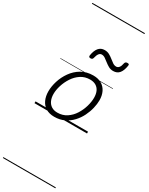

<svg xmlns="http://www.w3.org/2000/svg" viewBox="-422 -1188 1450 1865"><g transform="rotate(30 303.5 -255.0)"><path d="M231 19Q175 19 136.5 -4.5Q98 -28 78.5 -70.5Q59 -113 59 -168Q59 -223 78 -284Q97 -345 135 -398.5Q173 -452 229.5 -485.5Q286 -519 362 -519Q417 -519 455 -496.5Q493 -474 513 -433.5Q533 -393 533 -339Q533 -298 521.5 -249.5Q510 -201 486.5 -153.5Q463 -106 426.5 -67Q390 -28 341.5 -4.5Q293 19 231 19ZM237 -31Q296 -31 341 -61Q386 -91 415.5 -138Q445 -185 460 -237Q475 -289 475 -334Q475 -376 461.5 -406Q448 -436 421 -452.5Q394 -469 355 -469Q297 -469 252.5 -440Q208 -411 177.5 -364.5Q147 -318 131 -266.5Q115 -215 115 -171Q115 -128 129.5 -96.5Q144 -65 171 -48Q198 -31 237 -31ZM252 -649Q230 -649 233 -671Q242 -728 267 -758Q292 -788 334 -788Q364 -788 387.5 -775Q411 -762 430.5 -746Q450 -730 469 -717Q488 -704 509 -704Q527 -704 540 -720Q553 -736 559 -769Q564 -790 587 -790Q600 -790 604 -785.5Q608 -781 606 -769Q597 -711 572.5 -681.5Q548 -652 504 -652Q475 -652 452 -665Q429 -678 409 -694Q389 -710 370 -723Q351 -736 331 -736Q312 -736 299.5 -719.5Q287 -703 279 -669Q277 -659 270.5 -654Q264 -649 252 -649ZM0 605H589V615H0ZM0 -20H589V0H0ZM0 -505H589V-500H0ZM0 -1125H589V-1115H0Z"/></g></svg>

Font: Playwrite CU Guides
Style: Regular
Weight: 400
Designer: Veronika Burian, José Scaglione
Foundry: TypeTogether
Version: Version 1.003